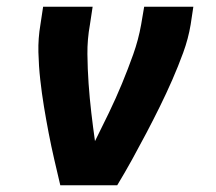

<svg xmlns="http://www.w3.org/2000/svg" viewBox="-20 -550 640 570"><path d="M159 0Q150 -38 141 -77Q132 -116 124.5 -155Q117 -194 110.5 -233.5Q104 -273 99.5 -313.5Q95 -354 94 -395Q93 -436 100 -477L108 -530H255L247 -477Q239 -433 239.5 -389Q240 -345 243 -302Q246 -259 251 -216Q256 -173 262 -131Q283 -173 303.5 -215.5Q324 -258 342 -301.5Q360 -345 375.5 -388.5Q391 -432 399 -477L408 -530H554L546 -477Q539 -435 524 -394Q509 -353 491.5 -313Q474 -273 454.5 -233.5Q435 -194 414.5 -155Q394 -116 372.5 -77Q351 -38 328 0Z"/></svg>

Font: Iosevka Curly Heavy Extended
Style: Italic
Weight: 900
Width: 7
Italic angle: -9°
Monospace: yes
Designer: Belleve Invis
Foundry: Belleve Invis
Version: Version 11.1.0; ttfautohint (v1.8.3)